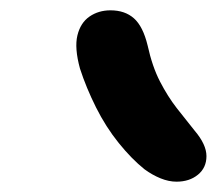

<svg xmlns="http://www.w3.org/2000/svg" viewBox="-20 -829 420 372"><path d="M322 -477Q307 -477 291 -483.5Q275 -490 260 -501Q235 -521 210 -552Q185 -583 166 -621Q147 -659 135 -696Q124 -736 130 -760.5Q136 -785 153.5 -797Q171 -809 194 -809Q222 -809 239.5 -793.5Q257 -778 266 -741Q275 -700 290 -671Q305 -642 322.5 -619.5Q340 -597 357 -576Q380 -549 380 -526.5Q380 -504 363.5 -490.5Q347 -477 322 -477Z"/></svg>

Font: Shantell Sans Light Medium
Style: Italic
Weight: 500
Italic angle: -11°
Version: Version 1.011;[c5ecc13dd]